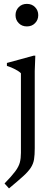

<svg xmlns="http://www.w3.org/2000/svg" viewBox="-20 -730 274 1014"><path d="M122 -590.5Q95.5 -590.5 78.8 -607.8Q62 -625 62 -650Q62 -675 78.8 -692.2Q95.5 -709.5 122 -709.5Q148.5 -709.5 165.2 -692.2Q182 -675 182 -650Q182 -625 165.2 -607.8Q148.5 -590.5 122 -590.5ZM90.5 -343Q82.5 -352 61 -363.5Q39.5 -375 16.5 -382V-397.5L157.5 -436H166.5L163.5 -355V53Q163.5 88 159.8 111.5Q156 135 142.8 155.5Q129.5 176 102 201Q74.5 226 27.5 265L4 239Q42 200 60.5 175Q79 150 84.8 128Q90.5 106 90.5 77Z"/></svg>

Font: Newsreader Text
Style: Regular
Weight: 400
Designer: Hugues Gentile
Foundry: Production Type
Version: Version 1.002